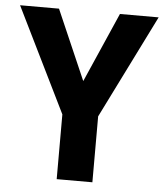

<svg xmlns="http://www.w3.org/2000/svg" viewBox="-52 -760 687 806"><g transform="rotate(5 292.0 -357.0)"><path d="M292 -419.9 420.9 -713.9H584L367.2 -277.8V0H216.8V-272.9L0 -713.9H164.1Z"/></g></svg>

Font: Droid Sans
Style: Bold
Weight: 700
Foundry: Ascender Corporation
Version: Version 1.00 build 112